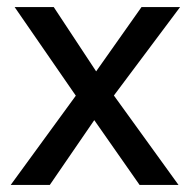

<svg xmlns="http://www.w3.org/2000/svg" viewBox="-20 -524 540 544"><path d="M121.1 0 247.1 -183.6 375.5 0H485.8L302.7 -253.4L490.2 -503.9H380.9L252.4 -321.8L132.3 -503.9H21.5L194.8 -252.9L10.3 0Z"/></svg>

Font: Inder
Style: Regular
Weight: 400
Designer: Irina Smirnova
Foundry: Irina Smirnova
Version: Version 1.001